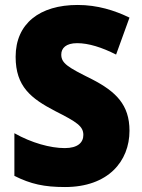

<svg xmlns="http://www.w3.org/2000/svg" viewBox="-20 -744 572 774"><path d="M502 -217C502 -322 447 -375 350 -425C253 -473 227 -489 227 -524C227 -550 246 -570 291 -570C337 -570 391 -553 448 -524L502 -673C442 -702 373 -724 293 -724C140 -724 43 -649 43 -515C43 -395 105 -347 203 -296C290 -252 316 -235 316 -200C316 -169 293 -147 241 -147C183 -147 107 -168 38 -207V-35C104 -2 158 10 242 10C416 10 502 -94 502 -217Z"/></svg>

Font: Noto Sans Thai SemCond Blk
Style: Regular
Weight: 900
Width: 4
Designer: Monotype Design Team
Foundry: Monotype Imaging Inc.
Version: Version 2.002